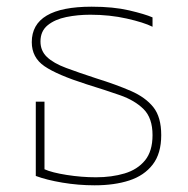

<svg xmlns="http://www.w3.org/2000/svg" viewBox="-20 -545 562 574"><path d="M263 9Q214 9 166.5 1Q119 -7 87 -19V-241H113V-39Q135 -29 179.5 -22Q224 -15 267 -15Q314 -15 352.5 -26.5Q391 -38 413.5 -65.5Q436 -93 436 -141Q436 -192 409.5 -218.5Q383 -245 338.5 -260.5Q294 -276 239 -293Q151 -321 113 -347Q75 -373 75 -419Q75 -525 254 -525Q319 -525 366 -514Q413 -503 436 -493V-465Q410 -478 359 -489.5Q308 -501 250 -501Q212 -501 178 -494Q144 -487 122.5 -469.5Q101 -452 101 -421Q101 -393 120.5 -374.5Q140 -356 177.5 -342Q215 -328 267 -311Q328 -292 371.5 -273Q415 -254 438.5 -224.5Q462 -195 462 -141Q462 -86 436.5 -53Q411 -20 366.5 -5.5Q322 9 263 9Z"/></svg>

Font: Noto Sans Thai UI Thin
Style: Regular
Weight: 100
Designer: Monotype Design Team
Foundry: Monotype Imaging Inc.
Version: Version 2.000